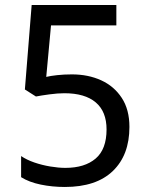

<svg xmlns="http://www.w3.org/2000/svg" viewBox="-20 -734 591 764"><path d="M238 10Q188 10 142 0.5Q96 -9 64 -29V-113Q86 -98 116.5 -87.5Q147 -77 180 -71.5Q213 -66 240 -66Q317 -66 360.5 -103Q404 -140 404 -219Q404 -290 361 -326.5Q318 -363 236 -363Q210 -363 176.5 -358.5Q143 -354 123 -350L79 -378L106 -714H443V-633H183L164 -428Q180 -432 207.5 -435Q235 -438 266 -438Q331 -438 382.5 -414.5Q434 -391 464.5 -344.5Q495 -298 495 -229Q495 -117 429 -53.5Q363 10 238 10Z"/></svg>

Font: Noto Sans Bengali UI
Style: Regular
Weight: 400
Designer: Jelle Bosma - Monotype Design Team
Foundry: Monotype Imaging Inc.
Version: Version 2.003; ttfautohint (v1.8.4.7-5d5b)